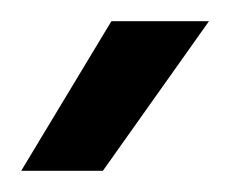

<svg xmlns="http://www.w3.org/2000/svg" viewBox="-60 -773 217 181"><path d="M-40 -612 45 -753H137L37 -612Z"/></svg>

Font: Onest
Style: Regular
Weight: 400
Designer: Dmitri Voloshin, Andrey Kudryavtsev
Foundry: Dmitri Voloshin, Andrey Kudryavtsev
Version: Version 1.000;gftools[0.9.33]